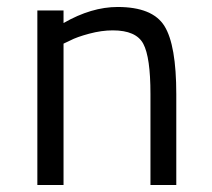

<svg xmlns="http://www.w3.org/2000/svg" viewBox="-20 -530 608 550"><path d="M162 0H87V-500H162V-464Q242 -510 317 -510Q417 -510 451 -455.5Q485 -401 485 -260V0H411V-261Q411 -366 390.5 -404.5Q370 -443 303 -443Q271 -443 235.5 -433.5Q200 -424 181 -414L162 -405Z"/></svg>

Font: TypoPRO Titillium Text
Style: 400 wt
Weight: 400
Designer: Accademia di Belle Arti di Urbino and others
Foundry: Accademia di Belle Arti di Urbino and others.
Version: Version 25.000